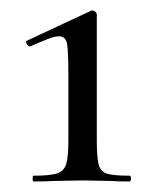

<svg xmlns="http://www.w3.org/2000/svg" viewBox="-20 -748 302 365"><path d="M44 -414Q76 -414 89 -418.5Q102 -423 106 -436.5Q110 -450 110 -483V-601Q110 -650 107.5 -664.5Q105 -679 92 -679Q84 -679 70 -673.5Q56 -668 38 -660H37Q33 -660 30.5 -665Q28 -670 32 -671L154 -728H156Q159 -728 161.5 -725.5Q164 -723 164 -721V-483Q164 -449 167.5 -435.5Q171 -422 183 -418Q195 -414 226 -414Q229 -414 229 -408.5Q229 -403 226 -403Q203 -403 190 -404L138 -405L83 -404Q69 -403 44 -403Q42 -403 42 -408.5Q42 -414 44 -414Z"/></svg>

Font: Cormorant Upright Medium
Style: Regular
Weight: 500
Designer: Christian Thalmann (Catharsis Fonts)
Foundry: Catharsis Fonts
Version: Version 3.302